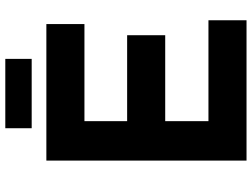

<svg xmlns="http://www.w3.org/2000/svg" viewBox="-130 -796 927 706"><g transform="rotate(-90 333.0 -443.5)"><path d="M95 -736H597V-596H240V-439H556V-299H240V-140H611V0H95ZM214 -887H469V-790H214Z"/></g></svg>

Font: Reem Kufi
Style: Regular
Weight: 400
Designer: Khaled Hosny
Version: Version 1.6